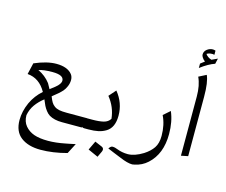

<svg xmlns="http://www.w3.org/2000/svg" viewBox="-146 -1080 1812 1540"><g transform="rotate(15 760.5 -310.0)"><path d="M336.4 -323.2Q336.4 -370.1 242.7 -370.1Q168 -370.1 128.4 -356Q189 -328.1 230 -274.9Q241.7 -255.9 254.4 -231Q259.8 -235.4 272.7 -245.4Q285.6 -255.4 293.9 -261.7Q336.4 -295.4 336.4 -323.2ZM255.9 -441.9Q348.6 -441.9 387.7 -392.6Q402.3 -373.5 402.3 -346.2Q402.3 -318.8 390.9 -292.7Q379.4 -266.6 366.2 -251.5Q339.4 -221.2 285.6 -180.2Q296.9 -150.9 306.9 -134.3Q316.9 -117.7 333.7 -105.5Q350.6 -93.3 374.3 -88.6Q397.9 -84 435.1 -84H605L583.5 -1H418.5Q354.5 -1 313 -25.4Q295.4 -36.1 280.5 -55.9Q265.6 -75.7 256.6 -93.8Q247.6 -111.8 235.8 -141.6Q193.8 -108.9 166.5 -70.8Q139.2 -32.7 129.4 17.6Q129.4 71.3 158.4 106Q187.5 140.6 232.7 156.5Q277.8 172.4 349.1 172.4Q413.1 172.4 491.2 156.7Q510.7 152.8 517.3 151.6Q523.9 150.4 545.4 145.8Q566.9 141.1 571.8 140.1L527.3 226.1Q412.1 257.3 309.6 257.3Q207 257.3 146.5 211.2Q85.9 165 85.9 69.3Q85.9 -2.4 119.1 -76.7Q150.9 -145.5 208.5 -195.8Q152.8 -295.4 53.2 -303.2L75.2 -397.5Q177.7 -441.9 255.9 -441.9Z M604 -83.5H648.4Q706.1 -83.5 742.2 -92.5Q778.3 -101.6 795.9 -129.9Q786.1 -225.6 724.1 -301.8L774.9 -359.4Q844.2 -275.4 844.2 -168.5Q844.2 -69.8 783.7 -32.7Q754.4 -14.6 719.7 -7.3Q685.1 0 638.2 0H604Q588.9 0 576.2 -12.7Q563.5 -25.4 563.5 -41.7Q563.5 -58.1 575.7 -70.8Q587.9 -83.5 604 -83.5ZM793.5 127.4Q793.5 136.2 789.1 145L766.6 192.9L682.6 155.3L718.3 80.1L776.9 105Q793.5 112.3 793.5 127.4Z M851.1 86.9Q856.9 83.5 865.2 83.5Q873.5 83.5 882.1 85.7Q890.6 87.9 901.9 92.3Q946.8 109.9 994.1 109.9Q1050.8 109.9 1120.6 66.9Q1168.5 36.1 1194.1 -1.7Q1219.7 -39.6 1219.7 -101.6Q1219.7 -193.8 1184.6 -265.6L1239.7 -314Q1273.9 -234.9 1273.9 -130.9Q1273.9 34.2 1174.8 124Q1130.4 164.6 1069.8 176.8Q1066.9 177.2 1062.5 178.2Q1053.7 180.2 1050.8 180.2Q1011.2 180.2 948.2 153.3Q926.8 145.5 884 127.4Q841.3 109.4 833 106Q844.7 89.8 851.1 86.9Z M1467.8 -492.7V0L1410.6 11.7V-479Q1410.6 -573.2 1380.4 -636.7L1442.9 -668.5Q1467.8 -615.2 1467.8 -492.7ZM1368.2 -818.4Q1368.2 -843.8 1389.9 -861.1Q1411.6 -878.4 1439.5 -878.4Q1444.8 -878.4 1451.4 -876.5Q1458 -874.5 1460.4 -874V-839.4L1448.2 -841.8H1439.5Q1415.5 -841.8 1397 -830.1Q1414.6 -805.2 1447.3 -794.9L1495.6 -817.4L1485.4 -772Q1431.6 -753.9 1367.2 -705.1V-741.7Q1371.6 -744.6 1384 -754.6Q1396.5 -764.6 1401.4 -767.6Q1390.6 -776.9 1386 -781.5Q1381.3 -786.1 1374.8 -797.1Q1368.2 -808.1 1368.2 -818.4Z"/></g></svg>

Font: VizhehAzad
Style: Regular
Weight: 400
Designer: damoon khanjanzadeh
Foundry: http://font-store.ir
Version: Version:0.0.3;RFB:1.2.5;Building:2016-04-04 21:25:54.909891